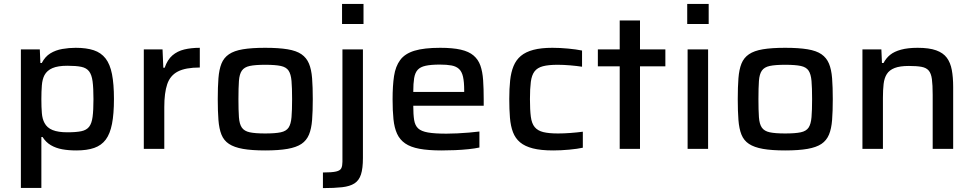

<svg xmlns="http://www.w3.org/2000/svg" viewBox="-20 -763 4993 984"><path d="M87 200V-510H184L187 -440H194Q211 -473 238 -489.5Q265 -506 299 -512Q333 -518 368 -518Q423 -518 460.5 -505.5Q498 -493 521 -463.5Q544 -434 554 -383Q564 -332 564 -256Q564 -179 554 -128Q544 -77 522 -47.5Q500 -18 463 -5Q426 8 371 8Q331 8 298.5 2Q266 -4 240.5 -19Q215 -34 198 -61H192V200ZM325 -85Q370 -85 396.5 -90.5Q423 -96 436.5 -113Q450 -130 454.5 -164Q459 -198 459 -255Q459 -312 454.5 -346Q450 -380 436.5 -397.5Q423 -415 396.5 -420.5Q370 -426 325 -426Q277 -426 249 -414Q221 -402 208 -378Q197 -357 194.5 -325.5Q192 -294 192 -255Q192 -214 194.5 -183.5Q197 -153 208 -133Q221 -108 249.5 -96.5Q278 -85 325 -85Z M717 0V-510H813L817 -416H824Q838 -457 863.5 -479Q889 -501 924.5 -509.5Q960 -518 1004 -518V-417Q931 -417 891.5 -396.5Q852 -376 837 -331.5Q822 -287 822 -215V0Z M1339 8Q1270 8 1225 0Q1180 -8 1153.5 -25.5Q1127 -43 1115 -73Q1103 -103 1099.5 -148Q1096 -193 1096 -255Q1096 -317 1099.5 -362Q1103 -407 1115 -437Q1127 -467 1153.5 -485Q1180 -503 1225 -510.5Q1270 -518 1339 -518Q1408 -518 1453.5 -510.5Q1499 -503 1525 -485Q1551 -467 1563.5 -437Q1576 -407 1579.5 -362Q1583 -317 1583 -255Q1583 -193 1579.5 -148Q1576 -103 1563.5 -73Q1551 -43 1525 -25.5Q1499 -8 1453.5 0Q1408 8 1339 8ZM1339 -79Q1391 -79 1419 -85Q1447 -91 1459 -109Q1471 -127 1474 -162.5Q1477 -198 1477 -255Q1477 -313 1474 -348Q1471 -383 1459 -401Q1447 -419 1419 -425Q1391 -431 1339 -431Q1288 -431 1260 -425Q1232 -419 1219.5 -401Q1207 -383 1204.5 -348Q1202 -313 1202 -255Q1202 -198 1204.5 -162.5Q1207 -127 1219.5 -109Q1232 -91 1260 -85Q1288 -79 1339 -79Z M1733 -640V-743H1843V-640ZM1635 201V121Q1681 121 1702.5 116Q1724 111 1729.5 98.5Q1735 86 1735 66V-510H1840V47Q1840 100 1830 131Q1820 162 1796.5 177Q1773 192 1733.5 196.5Q1694 201 1635 201Z M2243 8Q2175 8 2129.5 -0.5Q2084 -9 2056.5 -28Q2029 -47 2015 -77.5Q2001 -108 1996.5 -152Q1992 -196 1992 -254Q1992 -324 1999.5 -373.5Q2007 -423 2031 -455.5Q2055 -488 2104 -503Q2153 -518 2236 -518Q2300 -518 2341.5 -508.5Q2383 -499 2407 -478.5Q2431 -458 2442 -427Q2453 -396 2456 -352.5Q2459 -309 2459 -254V-221H2098Q2098 -176 2102.5 -148Q2107 -120 2123 -105Q2139 -90 2173.5 -84Q2208 -78 2268 -78Q2293 -78 2323.5 -79.5Q2354 -81 2384 -83.5Q2414 -86 2437 -89V-7Q2415 -2 2381.5 1.5Q2348 5 2312.5 6.5Q2277 8 2243 8ZM2359 -274V-299Q2359 -343 2353 -369.5Q2347 -396 2332.5 -409.5Q2318 -423 2294 -427.5Q2270 -432 2234 -432Q2189 -432 2161.5 -426Q2134 -420 2120.5 -405Q2107 -390 2102.5 -362.5Q2098 -335 2098 -292H2379Z M2815 8Q2752 8 2711 -2.5Q2670 -13 2645.5 -33.5Q2621 -54 2609 -85.5Q2597 -117 2593.5 -159.5Q2590 -202 2590 -256Q2590 -309 2594.5 -351Q2599 -393 2612 -424.5Q2625 -456 2649.5 -476.5Q2674 -497 2713.5 -507.5Q2753 -518 2811 -518Q2850 -518 2892 -514Q2934 -510 2963 -504V-421Q2938 -425 2903 -428Q2868 -431 2838 -431Q2791 -431 2762.5 -423.5Q2734 -416 2719.5 -397Q2705 -378 2700.5 -343.5Q2696 -309 2696 -255Q2696 -200 2700.5 -165Q2705 -130 2720.5 -111.5Q2736 -93 2764.5 -86Q2793 -79 2840 -79Q2869 -79 2903 -81.5Q2937 -84 2967 -88V-6Q2940 0 2897 4Q2854 8 2815 8Z M3156 0V-423H3044V-510H3156V-658H3260V-510H3390V-423H3260V0Z M3502 -640V-743H3612V-640ZM3504 0V-510H3609V0Z M4004 8Q3935 8 3890 0Q3845 -8 3818.5 -25.5Q3792 -43 3780 -73Q3768 -103 3764.5 -148Q3761 -193 3761 -255Q3761 -317 3764.5 -362Q3768 -407 3780 -437Q3792 -467 3818.5 -485Q3845 -503 3890 -510.5Q3935 -518 4004 -518Q4073 -518 4118.5 -510.5Q4164 -503 4190 -485Q4216 -467 4228.5 -437Q4241 -407 4244.5 -362Q4248 -317 4248 -255Q4248 -193 4244.5 -148Q4241 -103 4228.5 -73Q4216 -43 4190 -25.5Q4164 -8 4118.5 0Q4073 8 4004 8ZM4004 -79Q4056 -79 4084 -85Q4112 -91 4124 -109Q4136 -127 4139 -162.5Q4142 -198 4142 -255Q4142 -313 4139 -348Q4136 -383 4124 -401Q4112 -419 4084 -425Q4056 -431 4004 -431Q3953 -431 3925 -425Q3897 -419 3884.5 -401Q3872 -383 3869.5 -348Q3867 -313 3867 -255Q3867 -198 3869.5 -162.5Q3872 -127 3884.5 -109Q3897 -91 3925 -85Q3953 -79 4004 -79Z M4400 0V-510H4497L4500 -440H4508Q4521 -465 4542 -482Q4563 -499 4598 -508.5Q4633 -518 4683 -518Q4742 -518 4778 -505Q4814 -492 4832.5 -467Q4851 -442 4858 -404.5Q4865 -367 4865 -317V0H4760V-277Q4760 -328 4756 -357.5Q4752 -387 4739.5 -401.5Q4727 -416 4702.5 -420.5Q4678 -425 4638 -425Q4592 -425 4565 -414.5Q4538 -404 4525 -383.5Q4512 -363 4508.5 -332.5Q4505 -302 4505 -262V0Z"/></svg>

Font: Saira SemiExpanded Medium
Style: Regular
Weight: 500
Width: 6
Designer: Hector Gatti with collaboration of the Omnibus-Type team
Foundry: Omnibus-Type
Version: Version 1.101